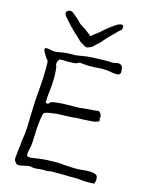

<svg xmlns="http://www.w3.org/2000/svg" viewBox="-133 -993 835 1076"><g transform="rotate(15 285.0 -455.0)"><path d="M461 -8Q455 -8 418 -12Q415 -12 368 -12Q337 -12 324 -13Q323 -13 297 -13Q272 -13 272 -13Q255 -12 250 -9Q235 -9 220 -10Q218 -10 180 -6Q160 -6 151 -9Q142 -12 118 -5.5Q94 1 76 0Q68 0 61 -13Q58 -17 56 -19Q55 -20 55 -24Q54 -26 54 -29V-39L55 -45V-48Q56 -52 56.5 -55Q57 -58 57 -61Q57 -71 61 -98Q64 -115 64 -134Q65 -145 67.5 -156Q70 -167 71 -177Q74 -210 74 -221Q75 -260 76 -298Q77 -336 79 -372Q82 -419 86 -464.5Q90 -510 90 -558Q90 -572 90 -583Q90 -600 88 -606Q87 -610 79 -617Q77 -619 68 -634Q62 -643 58 -651.5Q54 -660 54 -664Q54 -674 64 -673Q75 -673 85.5 -670.5Q96 -668 110 -667Q118 -666 126 -668Q134 -670 143 -671Q152 -673 163 -674Q174 -675 183 -676Q194 -677 205 -677Q228 -677 232 -677Q239 -678 276 -684Q299 -688 320 -689Q346 -690 369.5 -691Q393 -692 419 -692Q427 -691 435.5 -690.5Q444 -690 452 -692H454L456 -693H458Q459 -694 460 -694Q461 -693 462 -694Q463 -694 464.5 -694.5Q466 -695 468 -695Q469 -696 472 -696Q493 -695 498 -683.5Q503 -672 503 -654Q503 -632 476 -634Q459 -635 443.5 -638Q428 -641 409 -642Q390 -643 371 -641Q352 -639 330 -639Q321 -639 312 -639Q307 -639 298 -640Q289 -641 273 -642H270H262H259Q251 -634 233.5 -632.5Q216 -631 199 -631Q191 -632 182.5 -632Q174 -632 167 -632Q157 -631 154 -631Q151 -632 148 -628Q142 -619 141 -615Q139 -606 139 -598V-597L140 -596Q140 -595 141 -593Q143 -590 144.5 -581Q146 -572 146.5 -562Q147 -552 147.5 -542.5Q148 -533 148 -529Q148 -504 146.5 -482.5Q145 -461 142 -438Q140 -423 139 -409Q138 -395 138 -381Q139 -376 140.5 -375.5Q142 -375 145 -375L154 -374L157 -380Q158 -382 164 -385Q167 -386 171 -389H174L178 -391Q195 -393 214.5 -395Q234 -397 254 -397Q274 -398 292.5 -397.5Q311 -397 328 -398Q332 -399 350.5 -401Q369 -403 387 -404Q390 -405 396 -404L415 -406Q416 -406 417 -406L422 -407Q423 -407 424 -407Q429 -408 433.5 -408Q438 -408 439 -408H440Q447 -403 451.5 -394Q456 -385 456 -377V-376L452 -374L454 -369V-365H456V-357Q456 -354 452 -352Q451 -352 449 -351.5Q447 -351 445 -349Q444 -348 434 -346Q429 -345 424 -344Q423 -344 395 -342Q383 -341 380 -341Q372 -341 364.5 -340Q357 -339 347 -340Q335 -340 324 -338.5Q313 -337 300 -336Q286 -335 264 -334.5Q242 -334 216 -333Q207 -332 172 -327Q148 -322 143 -317Q138 -310 134 -283Q130 -259 128 -227Q126 -197 125.5 -170.5Q125 -144 123 -131Q122 -120 120.5 -113Q119 -106 117 -98Q116 -91 114.5 -83.5Q113 -76 113 -68Q113 -63 117 -61Q119 -58 127 -58Q132 -58 137 -57.5Q142 -57 148 -59Q149 -59 200 -66Q225 -69 254 -69Q280 -70 305 -69Q312 -68 331 -66.5Q350 -65 383 -64Q404 -63 428 -65L440 -67Q464 -69 485 -68Q497 -68 510.5 -62.5Q524 -57 524 -37Q524 -26 522 -20Q521 -17 520 -16Q520 -14 520 -11Q520 -8 518 -10V-9Q489 -7 461 -8ZM385 -825Q365 -804 352 -788Q344 -778 336 -772Q329 -767 325 -763Q321 -757 314 -751Q307 -745 299 -742Q292 -739 288 -738Q283 -735 279 -736Q276 -736 269 -739Q263 -743 255 -747Q247 -751 241 -755Q235 -759 230 -765Q225 -770 211 -783Q196 -796 182 -810Q167 -824 145 -849L144 -851H143V-852L140 -855Q132 -864 126 -871Q118 -879 116 -891Q116 -897 120 -902Q124 -906 128 -908Q131 -909 134 -909Q138 -910 140 -910Q150 -910 161 -900Q171 -891 182 -882Q195 -871 204 -861Q213 -851 224 -845Q237 -838 245 -832L261 -820Q269 -814 274 -810Q279 -807 282 -803Q283 -803 286 -803Q290 -806 303 -818Q313 -824 327 -836Q359 -866 386 -885Q413 -905 425 -908L435 -910Q440 -910 443 -909V-908Q450 -904 447 -892Q446 -881 437 -876Q434 -874 430 -870Q425 -865 421 -861Q416 -856 411 -850Q406 -846 404 -844Q401 -841 385 -825Z"/></g></svg>

Font: ToneOZ-Pinyin-Tsuipita-TC
Style: Regular
Weight: 400
Designer: ÂÆ£ÂøóÂáåJeffrey Xuan(jeffreyx@gmail.com, ToneOZ.com) ÈòøÂù§(cjkFonts)
Foundry: ToneOZ
Version: Version 0.24071